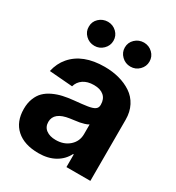

<svg xmlns="http://www.w3.org/2000/svg" viewBox="-184 -878 919 1001"><g transform="rotate(30 275.5 -377.5)"><path d="M199.7 10.3Q113.8 10.3 66.2 -32.5Q18.6 -75.2 18.6 -152.3Q18.6 -187.5 29.5 -215.3Q40.5 -243.2 58.8 -261.2Q77.1 -279.3 104.2 -292Q131.3 -304.7 159.9 -311Q188.5 -317.4 223.6 -320.8Q271.5 -325.2 299.8 -329.6Q329.1 -334 342.3 -343Q355.5 -352.1 355.5 -369.1V-371.6Q355.5 -405.3 334.2 -423.8Q313 -442.4 274.4 -442.4Q235.4 -442.4 210.4 -425.3Q185.5 -408.2 177.7 -379.4L37.6 -390.6Q48.8 -441.4 79.6 -477.1Q144.5 -552.7 275.4 -552.7Q322.3 -552.7 363 -541.7Q403.8 -530.8 436.5 -509Q469.2 -487.3 488 -451.2Q506.8 -415 506.8 -368.2V0H362.8V-76.2H358.9Q338.4 -35.6 297.6 -12.7Q256.8 10.3 199.7 10.3ZM243.2 -94.2Q292.5 -94.2 324.5 -122.8Q356.4 -151.4 356.4 -194.8V-252.9Q347.2 -247.1 332.5 -242.7Q317.9 -238.3 306.9 -236.3Q295.9 -234.4 276.6 -231.9Q257.3 -229.5 252 -228.5Q163.1 -215.8 163.1 -157.2Q163.1 -127 185.1 -110.6Q207 -94.2 243.2 -94.2ZM172.4 -620.1Q141.1 -620.1 119.1 -641.6Q97.2 -663.1 97.7 -692.4Q97.2 -722.7 119.1 -743.4Q141.1 -764.2 172.4 -764.6Q203.1 -764.2 224.6 -743.4Q246.1 -722.7 246.1 -692.4Q246.1 -663.1 224.4 -641.6Q202.6 -620.1 172.4 -620.1ZM314.5 -692.4Q314.5 -722.7 336.2 -743.4Q357.9 -764.2 389.2 -764.6Q419.9 -764.2 441.4 -743.4Q462.9 -722.7 462.9 -692.4Q462.9 -663.1 441.4 -641.6Q419.9 -620.1 389.2 -620.1Q358.4 -620.1 336.4 -641.6Q314.5 -663.1 314.5 -692.4Z"/></g></svg>

Font: Inter Tight Stencil
Style: Bold
Weight: 700
Designer: Rasmus Andersson
Foundry: rsms
Version: Version 3.004;Glyphs 3.1.2 (3151)